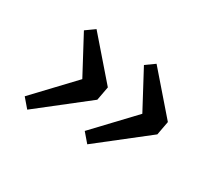

<svg xmlns="http://www.w3.org/2000/svg" viewBox="-77 -561 734 651"><g transform="rotate(30 290.0 -235.0)"><path d="M142 -412 274 -260 264 -206 75 -58 45 -93 185 -241 107 -387ZM377 -412 509 -260 499 -206 310 -58 280 -93 420 -241 342 -387Z"/></g></svg>

Font: Sometype Mono
Style: Italic
Weight: 400
Italic angle: -12°
Monospace: yes
Designer: Ryoichi Tsunekawa
Foundry: Dharma Type
Version: Version 1.000; ttfautohint (v1.8.3)